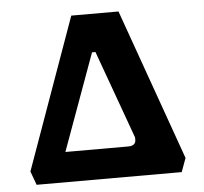

<svg xmlns="http://www.w3.org/2000/svg" viewBox="-48 -675 769 725"><g transform="rotate(-5 337.0 -312.5)"><path d="M427 -625 631 -52 612 0H62L43 -52L248 -625ZM419 -114Q448 -114 448 -137Q448 -140 448 -143.5Q448 -147 446 -151L327 -480H314L181 -114Z"/></g></svg>

Font: Changa SemiBold
Style: Regular
Weight: 600
Designer: Eduardo Rodriguez Tunni
Foundry: Eduardo Rodriguez Tunni
Version: Version 3.002; ttfautohint (v1.8.2)